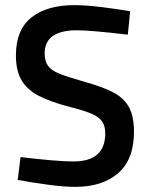

<svg xmlns="http://www.w3.org/2000/svg" viewBox="-20 -717 583 748"><path d="M49 -16 60 -105Q203 -88 266 -88Q390 -88 390 -197Q390 -226 378 -243.5Q366 -261 337.5 -273.5Q309 -286 254 -300Q176 -320 130.5 -344Q85 -368 63.5 -405Q42 -442 42 -501Q42 -601 102.5 -649Q163 -697 270 -697Q313 -697 375 -689.5Q437 -682 487 -673L478 -582Q332 -599 280 -599Q154 -599 154 -509Q154 -478 167.5 -460Q181 -442 211 -430Q241 -418 307 -399Q383 -378 424 -355.5Q465 -333 483.5 -297.5Q502 -262 502 -204Q502 -96 440.5 -42.5Q379 11 273 11Q229 11 166.5 2.5Q104 -6 49 -16Z"/></svg>

Font: Cairo SemiBold
Style: Regular
Weight: 600
Designer: Mohamed Gaber, Accademia di Belle Arti di Urbino and others
Foundry: Kief Type Foundry, Accademia di Belle Arti di Urbino and others
Version: Version 3.011